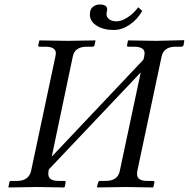

<svg xmlns="http://www.w3.org/2000/svg" viewBox="-20 -824 832 846"><path d="M691.9 -574.2 585 -70.8Q584 -65.9 584 -56.2Q584 -27.3 627.9 -26.9H653.8Q661.6 -26.9 660.2 -19L655.8 0L653.8 2Q570.8 0 533.2 0Q533.2 0 409.2 2L407.2 0L412.1 -19Q414.1 -26.9 420.9 -26.9H445.8Q499 -26.9 507.8 -70.8L600.1 -504.9L195.8 -78.1L193.8 -71.8Q192.9 -65.9 192.9 -57.1Q192.9 -27.3 236.8 -26.9H263.2Q271 -26.9 269 -19L265.1 0L262.2 2Q180.2 0 142.1 0Q142.1 0 18.1 2L17.1 0L21 -19Q21 -26.9 29.8 -26.9H55.2Q106.9 -26.9 117.2 -71.8L224.1 -575.2Q226.1 -585 226.1 -588.9Q226.1 -617.7 181.2 -618.2H154.8Q147 -618.2 148.9 -626L152.8 -645L155.8 -646Q238.8 -644 275.9 -644Q275.9 -644 399.9 -646L400.9 -645L397 -626Q395 -618.2 388.2 -618.2H362.8Q309.6 -618.2 300.8 -575.2L208 -133.8L611.8 -561L615.2 -574.2Q617.2 -586.4 617.2 -588.9Q617.2 -617.7 571.8 -618.2H545.9Q538.1 -618.2 540 -626L543.9 -645L545.9 -646Q628.9 -644 667 -644Q667 -644 791 -647L792 -645L789.1 -626Q787.1 -618.2 778.8 -618.2H753.9Q700.7 -618.2 691.9 -574.2ZM606.9 -775.9Q585 -737.8 551 -714.8Q517.1 -691.9 481 -691.9Q436 -691.9 406 -710.9Q376 -730 376 -759.8Q376 -783.7 389.4 -793.9Q402.8 -804.2 418.9 -804.2Q452.1 -804.2 452.1 -783.2Q452.1 -778.3 450.7 -772.7Q449.2 -767.1 449.2 -763.2Q449.2 -748 461.2 -739Q473.1 -730 494.1 -730Q515.1 -730 542.5 -747.6Q569.8 -765.1 588.9 -792Z"/></svg>

Font: Linux Libertine
Style: Italic
Weight: 400
Italic angle: -12°
Designer: Philipp H. Poll
Foundry: Philipp H. Poll
Version: Version 5.1.6 ; ttfautohint (v0.9)